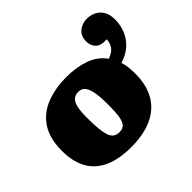

<svg xmlns="http://www.w3.org/2000/svg" viewBox="-162 -884 1097 1097"><g transform="rotate(-45 386.5 -335.5)"><path d="M322 14Q227 14 161 -15Q95 -44 61 -103Q27 -162 27 -251Q27 -351 67.5 -413Q108 -475 180 -503.5Q252 -532 345 -532Q425 -532 488.5 -509Q552 -486 589 -434Q613 -443 628 -455Q643 -467 650.5 -484Q658 -501 659 -521H643Q605 -521 586 -542Q567 -563 567 -596Q567 -628 581.5 -647.5Q596 -667 618 -676Q640 -685 662 -685Q692 -685 717.5 -672Q743 -659 758 -633.5Q773 -608 773 -568Q773 -522 756.5 -482Q740 -442 707 -412Q674 -382 623 -366Q630 -345 633 -321Q636 -297 636 -268Q636 -175 599.5 -112.5Q563 -50 493 -18Q423 14 322 14ZM336 -94Q363 -94 377 -110Q391 -126 396 -161Q401 -196 401 -251Q401 -306 396 -340Q391 -374 381.5 -392Q372 -410 359.5 -417Q347 -424 330 -424Q310 -424 294.5 -413Q279 -402 270.5 -372Q262 -342 262 -285Q262 -233 265.5 -196Q269 -159 277 -136.5Q285 -114 299.5 -104Q314 -94 336 -94Z"/></g></svg>

Font: Literata 18pt Black
Style: Regular
Weight: 900
Designer: Latin by Veronika Burian and Jose Scaglione. Greek by Irene Vlachou. Cyrillic by Vera Evstafieva.
Foundry: TypeTogether
Version: Version 3.103;gftools[0.9.29]